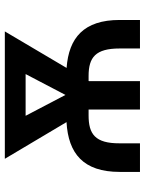

<svg xmlns="http://www.w3.org/2000/svg" viewBox="75 -660 585 775"><g transform="rotate(-90 367.5 -272.5)"><path d="M176.5 0V-82C176.1 -181.1 213.8 -207.4 289.1 -207.4H312.9V0H427.6V-206L428.3 -207.4H448.2C523.8 -207.4 559.3 -179.3 559.3 -82V0H674.4V-82C674.4 -226.9 602.3 -287.3 480.8 -296.2L628.2 -545.5H114L262.1 -296.5C135.7 -289.4 61.1 -229 61.1 -82V0ZM287.6 -461.6H456L371.8 -300.8Z"/></g></svg>

Font: Magic Ui Pro Medium
Style: Regular
Weight: 500
Designer: Stefan Endress, Andreas Faust
Version: Version 1.000;FEAKit 1.0